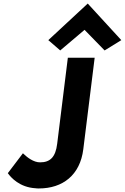

<svg xmlns="http://www.w3.org/2000/svg" viewBox="-20 -1038 703 1081"><path d="M252 -812 319 -754 456 -870 569 -754 663 -812 474 -1018ZM362 -713 302 -229C293 -152 261 -124 206 -124C169 -123 130 -155 118 -167L109 -175L24 -63C41 -39 90 17 181 22C186 23 193 23 199 23C333 23 431 -52 449 -198L513 -713Z"/></svg>

Font: Bluebird
Style: SfBdNrwObl
Weight: 700
Designer: Jasper
Foundry: Cannot Into Space Fonts
Version: Version 0.98